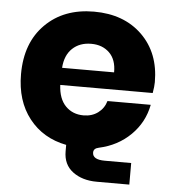

<svg xmlns="http://www.w3.org/2000/svg" viewBox="-51 -612 722 801"><g transform="rotate(5 309.5 -212.0)"><path d="M520 141.1H383.8Q322.8 141.1 283 111.3Q243.2 81.5 243.2 25.9V-1Q145 -20 87.4 -93.5Q29.8 -167 29.8 -278.8Q29.8 -410.2 107.2 -487.5Q184.6 -564.9 311 -564.9Q436.5 -564.9 512.7 -490.5Q588.9 -416 588.9 -293.9Q588.9 -276.4 584 -248H196.8Q199.7 -189.9 229.2 -159.9Q258.8 -129.9 304.2 -129.9Q339.8 -129.9 365 -148.7Q390.1 -167.5 398.9 -198.2H580.1Q565.9 -124 512.2 -71Q458.5 -18.1 379.9 -1Q357.9 3.4 357.9 21Q357.9 50.8 409.2 50.8H520ZM198.2 -319.8H416Q416.5 -373 387.2 -401.6Q357.9 -430.2 311 -430.2Q262.7 -430.2 232.2 -401.4Q201.7 -372.6 198.2 -319.8Z"/></g></svg>

Font: Biathlonist
Style: Bold
Weight: 700
Designer: Go4gold
Foundry: Go4gold
Version: Version 3.010;FEAKit 1.0